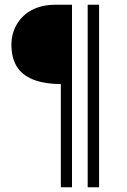

<svg xmlns="http://www.w3.org/2000/svg" viewBox="-20 -788 534 808"><path d="M236 0V-444L245 -434Q167 -434 119 -453.5Q71 -473 49.5 -510Q28 -547 28 -600Q28 -645 49.5 -683.5Q71 -722 112.5 -745Q154 -768 215 -768H283V0ZM349 0V-768H397V0Z"/></svg>

Font: Yaldevi ExtraLight
Style: Regular
Weight: 200
Designer: Sol Matas, Rajitha Manaperi, Kosala Senevirathne
Foundry: Mooniak
Version: Version 1.100